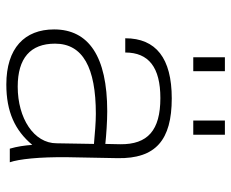

<svg xmlns="http://www.w3.org/2000/svg" viewBox="-82 -638 731 607"><g transform="rotate(90 283.5 -334.5)"><path d="M433 -148C433 -76 354 -25 254 -25C164 -25 118 -65 118 -143C118 -231 194 -272 340 -272C367 -272 401 -269 435 -266ZM73 -140C73 -47 132 11 247 11C333 11 392 -16 438 -71C440 -46 443 -24 450 0H493C483 -29 476 -93 477 -182L480 -341C482 -461 423 -512 291 -512C164 -512 101 -462 101 -365H146C146 -439 193 -476 290 -476C392 -476 437 -436 436 -349L435 -302C407 -305 364 -308 332 -308C158 -308 73 -249 73 -140ZM205 -580V-680H161V-580ZM406 -580V-680H361V-580Z"/></g></svg>

Font: Perun ExtraLight
Style: Regular
Weight: 200
Foundry: Copyright (c) Stefan Peev, Context Ltd, 2016
Version: Version 1.089